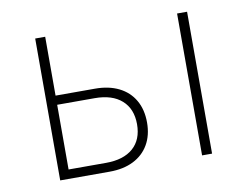

<svg xmlns="http://www.w3.org/2000/svg" viewBox="-62 -596 880 681"><g transform="rotate(-10 378.0 -255.5)"><path d="M103 0V-511H139V-299H281Q330.5 -299 366.8 -281Q403 -263 422.5 -229.2Q442 -195.5 442 -149Q442 -103 422.5 -69.5Q403 -36 367 -18Q331 0 281 0ZM139 -33H274Q337 -33 371.5 -63.2Q406 -93.5 406 -149Q406 -204.5 371.5 -235.2Q337 -266 274 -266H139ZM614 0V-511H650V0Z"/></g></svg>

Font: Overpass Thin
Style: Regular
Weight: 250
Designer: Delve Withrington, Dave Bailey, Thomas Jockin
Foundry: Delve Fonts LLC
Version: Version 4.000